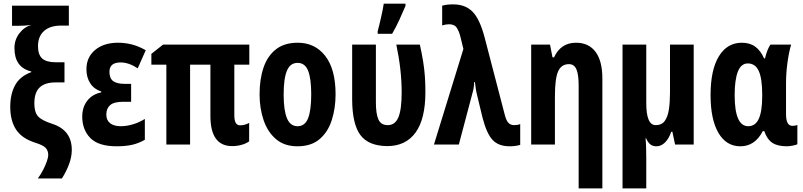

<svg xmlns="http://www.w3.org/2000/svg" viewBox="-20 -791 4398 1051"><path d="M36.1 -206.1Q36.1 -275.9 62.7 -324.7Q89.4 -373.5 150.9 -396V-399.9Q59.1 -421.9 59.1 -527.8Q59.1 -573.7 86.2 -608.9Q113.3 -644 152.8 -654.8Q131.8 -651.9 115.7 -650.9Q99.6 -649.9 83 -649.9H45.9V-759.8H356.9V-650.9H314Q253.9 -650.9 220.9 -621.3Q188 -591.8 188 -538.1Q188 -491.7 210.9 -470.9Q233.9 -450.2 284.2 -450.2H333V-339.8H282.2Q226.6 -339.8 197.3 -312.5Q168 -285.2 168 -225.1Q168 -177.7 187.5 -155Q207 -132.3 264.2 -113.8Q373 -79.6 373 29.8Q373 66.9 358.2 107.2Q343.3 147.5 318.8 186H187Q203.1 164.1 216.1 138.9Q229 113.8 236.6 91.8Q244.1 69.8 244.1 58.1Q244.1 33.7 230 18.6Q215.8 3.4 172.9 -9.8Q99.6 -33.2 67.9 -81.8Q36.1 -130.4 36.1 -206.1Z M697.8 -332V-233.9H654.8Q604 -233.9 583 -215.6Q562 -197.3 562 -164.1Q562 -132.8 582.8 -116.5Q603.5 -100.1 641.1 -100.1Q672.9 -100.1 707.5 -110.4Q742.2 -120.6 772.9 -140.1V-25.9Q737.8 -5.9 701.7 2Q665.5 9.8 618.2 9.8Q519 9.8 474.6 -35.4Q430.2 -80.6 430.2 -152.8Q430.2 -204.1 457.8 -239.7Q485.4 -275.4 534.2 -285.2V-290Q495.1 -302.7 474.1 -335Q453.1 -367.2 453.1 -412.1Q453.1 -477.5 500.5 -517.3Q547.9 -557.1 626 -557.1Q664.1 -557.1 700.9 -547.9Q737.8 -538.6 777.8 -516.1L733.9 -417Q685.1 -449.2 640.1 -449.2Q579.1 -449.2 579.1 -397.9Q579.1 -362.3 599.4 -347.2Q619.6 -332 663.1 -332Z M1293.9 -105Q1319.8 -105 1343.8 -118.2V-17.1Q1325.7 -4.4 1301 2.2Q1276.4 8.8 1251 8.8Q1131.8 8.8 1131.8 -155.8V-437H1020.5V0H890.6V-437H808.6V-496.1L872.6 -546.9H1344.7V-437H1262.7V-159.2Q1262.7 -105 1293.9 -105Z M1816.9 -274.9Q1816.9 -199.2 1796.4 -134.3Q1775.9 -69.3 1730 -29.8Q1684.1 9.8 1607.9 9.8Q1537.1 9.8 1491.2 -29.1Q1445.3 -67.9 1423.1 -132.8Q1400.9 -197.8 1400.9 -274.9Q1400.9 -357.4 1422.6 -421.1Q1444.3 -484.9 1490.5 -521Q1536.6 -557.1 1609.9 -557.1Q1704.6 -557.1 1760.7 -484.4Q1816.9 -411.6 1816.9 -274.9ZM1532.7 -272.9Q1532.7 -187.5 1550.8 -143.8Q1568.8 -100.1 1608.9 -100.1Q1649.4 -100.1 1666.5 -143.8Q1683.6 -187.5 1683.6 -274.9Q1683.6 -361.3 1666.5 -404.1Q1649.4 -446.8 1608.9 -446.8Q1568.8 -446.8 1550.8 -404.3Q1532.7 -361.8 1532.7 -272.9Z M2099.6 8.8Q1997.6 7.8 1953.1 -51.3Q1908.7 -110.4 1907.7 -244.1V-546.9H2037.6V-230Q2037.6 -168 2051.5 -137Q2065.4 -106 2102.5 -106Q2142.6 -106 2160.6 -148.4Q2178.7 -190.9 2178.7 -286.1Q2178.7 -408.2 2149.4 -546.9H2278.3Q2290 -493.7 2296.6 -452.1Q2303.2 -410.6 2305.9 -371.8Q2308.6 -333 2308.6 -287.1Q2308.6 -139.2 2254.6 -65.2Q2200.7 8.8 2099.6 8.8ZM2047.4 -606V-620.1Q2050.3 -630.4 2055.4 -651.1Q2060.5 -671.9 2065.9 -695.8Q2071.3 -719.7 2075.4 -740.2Q2079.6 -760.7 2080.6 -771H2199.7V-758.8Q2184.6 -723.1 2166.3 -682.9Q2147.9 -642.6 2126.5 -606Z M2355.5 0 2516.6 -522.9 2500.5 -588.9Q2494.1 -616.2 2481.4 -637.2Q2468.8 -658.2 2438.5 -658.2Q2420.4 -658.2 2400.4 -651.9V-759.8Q2424.8 -767.1 2460.4 -767.1Q2526.4 -767.1 2565.9 -727.8Q2605.5 -688.5 2632.3 -587.9L2742.7 -164.1Q2751 -131.3 2762.9 -118.7Q2774.9 -106 2794.4 -106Q2814 -106 2827.6 -111.8V2Q2801.8 9.8 2770.5 9.8Q2709 9.8 2676.5 -24.9Q2644 -59.6 2621.6 -146L2592.8 -265.1Q2587.9 -283.2 2585 -302.5Q2582 -321.8 2579.6 -341.8H2575.7Q2574.2 -306.2 2566.4 -282.2L2491.7 0Z M3133.3 -557.1Q3202.6 -557.1 3240 -507.1Q3277.3 -457 3277.3 -361.8V240.2H3147.5V-324.2Q3147.5 -381.8 3135.5 -410.9Q3123.5 -439.9 3094.7 -439.9Q3052.7 -439.9 3035.2 -400.4Q3017.6 -360.8 3017.6 -263.2V0H2887.7V-546.9H2990.7L3004.4 -477.1H3012.7Q3049.8 -557.1 3133.3 -557.1Z M3777.3 -546.9V0H3675.3L3660.6 -69.8H3654.3Q3642.1 -32.7 3620.6 -11.5Q3599.1 9.8 3573.7 9.8Q3552.7 9.8 3539.6 -1Q3526.4 -11.7 3516.6 -34.2H3513.7Q3516.1 -10.3 3516.8 17.6Q3517.6 45.4 3517.6 74.2V240.2H3387.7V-546.9H3517.6V-226.1Q3517.6 -106 3569.3 -106Q3602.1 -106 3618.7 -128.7Q3635.3 -151.4 3641.4 -191.4Q3647.5 -231.4 3647.5 -283.2V-546.9Z M4032.7 9.8Q3955.6 9.8 3912.6 -63.7Q3869.6 -137.2 3869.6 -271Q3869.6 -408.2 3915 -482.7Q3960.4 -557.1 4040.5 -557.1Q4085 -557.1 4114.5 -535.4Q4144 -513.7 4162.6 -471.2H4167.5Q4179.7 -521.5 4197.3 -546.9H4310.5Q4297.9 -503.4 4290.3 -446.5Q4282.7 -389.6 4282.7 -334V-166Q4282.7 -102.1 4317.4 -102.1Q4332.5 -102.1 4344.7 -106.9V-2Q4339.4 2.4 4319.3 6.1Q4299.3 9.8 4288.6 9.8Q4235.8 9.8 4207.3 -9.5Q4178.7 -28.8 4163.6 -73.2H4155.3Q4112.8 9.8 4032.7 9.8ZM4075.7 -100.1Q4114.7 -100.1 4133.5 -140.6Q4152.3 -181.2 4152.3 -265.1V-272Q4152.3 -361.3 4133.3 -402.6Q4114.3 -443.8 4073.7 -443.8Q4036.6 -443.8 4019 -398.9Q4001.5 -354 4001.5 -270Q4001.5 -100.1 4075.7 -100.1Z"/></svg>

Font: Open Sans Condensed
Style: Bold
Weight: 700
Width: 3
Designer: Monotype Design Team
Foundry: Monotype Imaging Inc.
Version: Version 3.003; ttfautohint (v1.8.4)